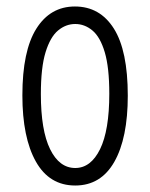

<svg xmlns="http://www.w3.org/2000/svg" viewBox="-20 -560 463 592"><path d="M212 12Q132 12 90.5 -62Q49 -136 49 -266Q49 -403 92 -471.5Q135 -540 211 -540Q288 -540 331 -472Q374 -404 374 -265Q374 -134 332.5 -61Q291 12 212 12ZM212 -42Q260 -42 288.5 -100Q317 -158 317 -271Q317 -352 303 -399Q289 -446 265 -466Q241 -486 212 -486Q183 -486 159 -466Q135 -446 120.5 -399Q106 -352 106 -270Q106 -158 134.5 -100Q163 -42 212 -42Z"/></svg>

Font: Bricolage Grotesque 12pt Condensed ExtraLight
Style: Regular
Weight: 200
Width: 3
Designer: Mathieu Triay
Foundry: Atelier Triay
Version: Version 1.001; ttfautohint (v1.8.4.7-5d5b);gftools[0.9.33.de